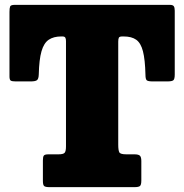

<svg xmlns="http://www.w3.org/2000/svg" viewBox="-20 -770 758 790"><path d="M156.5 -25.5V-110Q156.5 -125 160.5 -130Q164.5 -135 179.5 -135H220.5Q240 -135 245.8 -141.2Q251.5 -147.5 251.5 -167.5V-601Q251.5 -610 248.8 -615Q246 -620 237 -620H231.5Q200.5 -620 180.5 -606.5Q160.5 -593 150.8 -559.2Q141 -525.5 139.5 -463.5Q139 -445.5 132.2 -440.2Q125.5 -435 106 -435H45.5Q30.5 -435 24.8 -438Q19 -441 19 -455.5V-721Q19 -737 21.8 -743.5Q24.5 -750 41 -750H679Q691 -750 695 -744.5Q699 -739 699 -726V-463.5Q699 -444.5 693.2 -439.8Q687.5 -435 668 -435H609Q589.5 -435 584 -439.5Q578.5 -444 578.5 -462.5Q577 -525 568.2 -559Q559.5 -593 540.5 -606.5Q521.5 -620 489 -620H483Q471.5 -620 469 -614.8Q466.5 -609.5 466.5 -598.5V-175Q466.5 -151.5 471 -143.2Q475.5 -135 499.5 -135H533Q550 -135 555.8 -129.2Q561.5 -123.5 561.5 -107.5V-27.5Q561.5 -9.5 556 -4.8Q550.5 0 533.5 0H183.5Q167.5 0 162 -4.2Q156.5 -8.5 156.5 -25.5Z"/></svg>

Font: Besley* Narrow Fatface
Style: Regular
Weight: 900
Width: 4
Designer: Owen Earl
Foundry: indestructible type*
Version: Version 3.000; ttfautohint (v1.8.3)